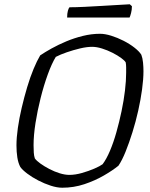

<svg xmlns="http://www.w3.org/2000/svg" viewBox="-20 -878 702 898"><path d="M271 0Q247 0 217.5 -9.5Q188 -19 159 -34Q130 -49 107.5 -66Q85 -83 75 -97Q65 -116 61 -142Q57 -168 57 -198Q57 -234 63.5 -279.5Q70 -325 81.5 -374Q93 -423 107 -470Q121 -517 137 -555.5Q153 -594 168 -619Q190 -634 221.5 -651.5Q253 -669 290 -684.5Q327 -700 367.5 -710Q408 -720 448 -720Q471 -720 500 -711Q529 -702 557.5 -687.5Q586 -673 608.5 -655.5Q631 -638 641 -622Q647 -606 649 -585Q651 -564 651 -545Q651 -508 644.5 -460Q638 -412 626.5 -360.5Q615 -309 599.5 -259.5Q584 -210 567.5 -169Q551 -128 534 -103Q507 -81 465.5 -57Q424 -33 374.5 -16.5Q325 0 271 0ZM304 -60Q332 -60 363.5 -69Q395 -78 421.5 -89.5Q448 -101 460 -110Q478 -134 494.5 -173Q511 -212 524.5 -260Q538 -308 548.5 -358Q559 -408 564.5 -454.5Q570 -501 570 -538Q570 -551 570 -563Q570 -575 568 -586Q564 -594 547 -606.5Q530 -619 506.5 -631Q483 -643 457.5 -651Q432 -659 411 -659Q386 -659 354.5 -651.5Q323 -644 292.5 -633.5Q262 -623 241 -612Q222 -581 203.5 -530Q185 -479 170 -419.5Q155 -360 146 -302.5Q137 -245 137 -199Q137 -180 138 -164.5Q139 -149 143 -137Q151 -126 169 -113Q187 -100 211 -87.5Q235 -75 259.5 -67.5Q284 -60 304 -60ZM294 -796Q294 -815 297.5 -827.5Q301 -840 305 -844Q335 -844 375.5 -846Q416 -848 458 -850.5Q500 -853 534.5 -855Q569 -857 587 -858L597 -849Q597 -832 593 -817Q589 -802 586 -796Z"/></svg>

Font: Texturina Medium 12pt ExtraLight
Style: Italic
Weight: 250
Italic angle: -11°
Version: Version 1.002